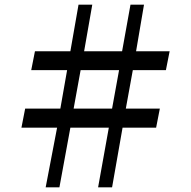

<svg xmlns="http://www.w3.org/2000/svg" viewBox="-20 -789 820 824"><path d="M491 -488 461 -323H296L326 -488ZM708 -569H564L598 -769H540L504 -569H341L376 -769H317L282 -569H130L114 -488H268L239 -323H88L72 -241H225L176 15H235L282 -241H447L401 15H461L506 -241H650L666 -323H520L550 -488H692Z"/></svg>

Font: UoqMunThenKhung
Style: Regular
Weight: 400
Designer: Font-Kai, 金井和夫, 宇文滿月
Foundry: Kazuo Kanai, Moonlit Owen
Version: Version 1.197